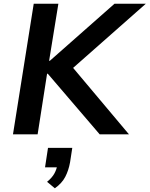

<svg xmlns="http://www.w3.org/2000/svg" viewBox="-20 -725 807 1036"><path d="M50 0 162 -705H295L245 -397H249L598 -705H767L342 -330L344 -395L676 0H518L238 -327H234L183 0ZM276 291 234 256Q261 234 273.5 211Q286 188 290 163L312 178H223L239 73H370L358 151Q350 195 332 229.5Q314 264 276 291Z"/></svg>

Font: Nunito Sans 9pt
Style: Bold Italic
Weight: 700
Italic angle: -9°
Version: Version 3.101;gftools[0.9.27]